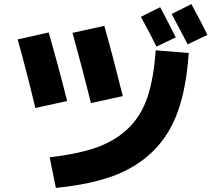

<svg xmlns="http://www.w3.org/2000/svg" viewBox="-20 -860 1040 935"><path d="M738 -615 899 -602Q888 -435 846.5 -318.5Q805 -202 725 -123.5Q645 -45 530.5 -3Q416 39 252 55L222 -94Q360 -110 450.5 -142Q541 -174 604 -234.5Q667 -295 698 -386.5Q729 -478 738 -615ZM836 -678 742 -633Q710 -699 666 -778L760 -825Q801 -748 836 -678ZM990 -690 894 -644Q840 -748 816 -792L912 -840Q958 -756 990 -690ZM66 -668 217 -702Q264 -539 307 -368L152 -334Q112 -504 66 -668ZM333 -700 488 -734Q532 -578 578 -392L423 -358Q378 -539 333 -700Z"/></svg>

Font: Mplus 1p ExtraBold
Style: Regular
Weight: 800
Version: Version 1.061